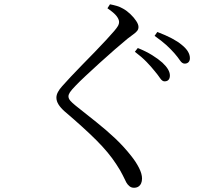

<svg xmlns="http://www.w3.org/2000/svg" viewBox="-20 -813 1040 898"><path d="M703.1 -480.9Q687.6 -500.5 665.4 -523.5Q643.2 -546.4 610.8 -570.9L624.5 -588.4Q663 -572.9 691.9 -554.9Q720.8 -536.9 739.7 -519.8Q774.6 -487.3 774.6 -459.9Q774.6 -446.6 768.2 -439.6Q761.9 -432.5 749.4 -432.5Q738.7 -432.5 728.8 -447.3Q718.9 -462.1 703.1 -480.9ZM796 -563.6Q779 -583 758 -602.2Q736.9 -621.4 703 -645.2L715.9 -663.5Q794.1 -633.8 830.1 -603.2Q868.2 -572.7 868.2 -540.8Q868.2 -528.9 861.6 -522.1Q854.9 -515.4 843.8 -515.4Q831.8 -515.4 822.1 -530Q812.4 -544.6 796 -563.6ZM482.5 -774.3 494.4 -792.9Q511.8 -789.5 526.5 -785.2Q541.2 -780.9 555.7 -772.5Q573.3 -762.8 589.6 -747.2Q606 -731.6 616.8 -715.3Q627.7 -699.1 627.7 -686.8Q627.7 -676.7 622.1 -669.3Q616.6 -661.8 605.4 -653.8Q594.2 -645.8 576.5 -632.1Q551.6 -611.8 516.9 -581.5Q482.3 -551.3 446.2 -518.6Q410.2 -485.9 380.4 -458Q350.6 -430.1 335.4 -414.1Q314 -392.2 307.1 -381.4Q300.2 -370.7 300.2 -362.3Q300.2 -352.1 308.8 -342Q317.5 -331.9 334 -318.7Q385.6 -277.7 431.9 -240.8Q478.1 -204 519 -165.5Q559.8 -127 595.1 -81.9Q616.2 -55.4 630.3 -27.6Q644.3 0.2 644.3 21.9Q644.3 34.9 640 44.5Q635.6 54.2 627.3 59.7Q618.9 65.2 606.5 65.2Q594.3 65.2 585.4 57.8Q576.5 50.4 571 40.7Q563.4 26.1 553.7 5.8Q544 -14.5 523.2 -45.9Q488.5 -99.4 431 -156.9Q373.4 -214.4 282.7 -291.6Q263.9 -308.2 253.8 -324.2Q243.8 -340.2 243.8 -356.4Q243.8 -369.4 251.2 -382.9Q258.5 -396.5 270 -409Q285.4 -426.6 310 -452.9Q334.6 -479.1 364.3 -509.5Q394 -539.9 423.1 -569.7Q452.2 -599.6 476 -625.5Q499.9 -651.4 513.9 -667.7Q527.2 -683.3 532.1 -692.2Q537 -701.1 537 -709.8Q537 -722.2 525.4 -737.6Q513.7 -753 482.5 -774.3Z"/></svg>

Font: Noto Serif SC
Style: Regular
Weight: 200
Designer: Ryoko NISHIZUKA 西塚涼子 (kana & ideographs); Frank Grießhammer (Latin, Greek & Cyrillic); Wenlong ZHANG 张文龙 (bopomofo); San
Foundry: Adobe
Version: Version 2.001;hotconv 1.1.0;makeotfexe 2.6.0